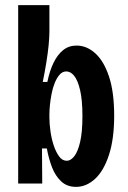

<svg xmlns="http://www.w3.org/2000/svg" viewBox="-20 -717 499 750"><path d="M277 13Q242 13 219 -8.5Q196 -30 183 -64Q170 -98 163 -137H144L145 0H51V-266V-697H173V-593Q173 -572 170 -541Q167 -510 161 -473Q155 -436 147 -397H165Q174 -441 189.5 -472.5Q205 -504 227 -521.5Q249 -539 279 -539Q319 -539 352.5 -508.5Q386 -478 406 -417.5Q426 -357 426 -265Q426 -174 405.5 -111.5Q385 -49 351 -18Q317 13 277 13ZM241 -89Q256 -89 270 -106.5Q284 -124 293 -162.5Q302 -201 302 -263Q302 -326 293 -364.5Q284 -403 270 -420.5Q256 -438 239 -438Q224 -438 213 -425.5Q202 -413 194 -393.5Q186 -374 181.5 -350.5Q177 -327 175 -306.5Q173 -286 173 -272V-257Q173 -234 177 -205Q181 -176 189.5 -150Q198 -124 210.5 -106.5Q223 -89 241 -89Z"/></svg>

Font: Bricolage Grotesque 24pt Condensed SemiBold
Style: Regular
Weight: 600
Width: 3
Designer: Mathieu Triay
Foundry: Atelier Triay
Version: Version 1.001;gftools[0.9.33.dev8+g029e19f]